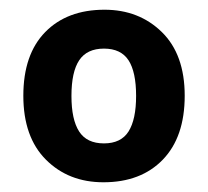

<svg xmlns="http://www.w3.org/2000/svg" viewBox="-20 -742 428 395"><path d="M360 -545Q360 -460.2 315 -413.6Q270 -367 192.8 -367Q121 -367 74.5 -413.5Q28 -460 28 -545Q28 -630 73 -676Q118 -722 195 -722Q266 -722 313 -676Q360 -630 360 -545ZM127 -544.7Q127 -496 142.8 -471.5Q158.6 -447 193.8 -447Q229 -447 244.5 -471.6Q260 -496.3 260 -544.7Q260 -594 244.4 -618Q228.7 -642 193.9 -642Q159 -642 143 -618.1Q127 -594.2 127 -544.7Z"/></svg>

Font: Noto Sans Tai Tham
Style: Regular
Weight: 400
Designer: Monotype Design Team 2013. Revised by David WIlliams 2020
Foundry: Monotype Imaging Inc.
Version: Version 2.002